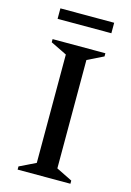

<svg xmlns="http://www.w3.org/2000/svg" viewBox="-123 -877 641 938"><g transform="rotate(15 197.5 -407.5)"><path d="M64 0V-16L146 -56V-604L64 -644V-660H331V-644L250 -604V-56L331 -16V0ZM62 -762V-815H334V-762Z"/></g></svg>

Font: Spectral SC Medium
Style: Regular
Weight: 500
Designer: Jean-Baptiste Levee
Foundry: Production Type
Version: Version 2.001